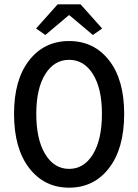

<svg xmlns="http://www.w3.org/2000/svg" viewBox="-20 -857 640 889"><path d="M45 -330Q45 -488 115 -577.5Q185 -667 300 -667Q415 -667 485 -577.5Q555 -488 555 -330Q555 -170 485 -79Q415 12 300 12Q185 12 115 -79Q45 -170 45 -330ZM452 -330Q452 -447 410.5 -513.5Q369 -580 300 -580Q231 -580 189.5 -513.5Q148 -447 148 -330Q148 -211 189.5 -143Q231 -75 300 -75Q369 -75 410.5 -143Q452 -211 452 -330ZM190 -695 147 -725 247 -837H353L453 -725L410 -695L302 -786H298Z"/></svg>

Font: TypoPRO Source Code Pro
Style: Regular
Weight: 500
Monospace: yes
Designer: Paul D. Hunt, Teo Tuominen
Foundry: Adobe Systems Incorporated
Version: Version 2.010;PS 1.0;hotconv 1.0.84;makeotf.lib2.5.63406